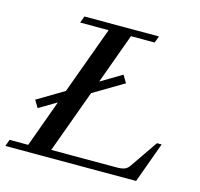

<svg xmlns="http://www.w3.org/2000/svg" viewBox="-105 -769 912 875"><g transform="rotate(15 351.0 -331.5)"><path d="M-6.8 0 4.4 -31.7H92.3L172.9 -253.4L90.3 -204.6L69.8 -238.8L194.8 -313.5L311 -631.3H176.8L188.5 -663.1H540L528.3 -631.3H416.5L330.1 -394L429.2 -453.1L450.2 -418L308.1 -333.5L199.7 -36.6H507.8Q530.8 -36.6 544.7 -41.7Q558.6 -46.9 567.9 -61L657.2 -190.9H679.2L609.9 0Z"/></g></svg>

Font: Elstob 10pt Medium
Style: Italic
Weight: 500
Italic angle: -20°
Designer: Peter S. Baker
Version: Version 1.015